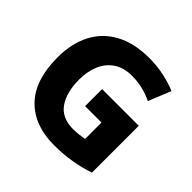

<svg xmlns="http://www.w3.org/2000/svg" viewBox="-181 -903 1092 1092"><g transform="rotate(45 365.5 -357.0)"><path d="M362 -409H657V-32Q601 -13 535.5 -1.5Q470 10 393 10Q235 10 145 -82.5Q55 -175 55 -358Q55 -470 98 -552.5Q141 -635 224.5 -679.5Q308 -724 429 -724Q490 -724 547.5 -711.5Q605 -699 649 -680L594 -545Q559 -562 517 -572.5Q475 -583 429 -583Q364 -583 319.5 -553.5Q275 -524 253 -472.5Q231 -421 231 -355Q231 -252 273.5 -191.5Q316 -131 406 -131Q431 -131 454 -134Q477 -137 494 -140V-272H362Z"/></g></svg>

Font: Noto Sans ExtraBold
Style: Regular
Weight: 800
Designer: Monotype Design Team
Foundry: Monotype Imaging Inc.
Version: Version 2.007